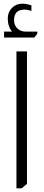

<svg xmlns="http://www.w3.org/2000/svg" viewBox="-20 -994 236 1039"><path d="M45 -823Q22 -851 22 -894Q22 -928 44.5 -951Q67 -974 101 -974Q125 -974 150 -965V-935Q130 -942 112 -942Q56 -942 56 -884Q56 -861 71 -843Q90 -823 118 -823H182V-812L166 -791H2V-823ZM126 -716V1L97 25H69V-716Z"/></svg>

Font: Almarai Light
Style: Regular
Weight: 300
Designer: Boutros International 2019
Foundry: Created by Boutros International 2019
Version: Version 1.10